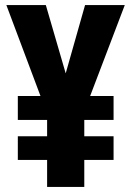

<svg xmlns="http://www.w3.org/2000/svg" viewBox="-20 -800 517 754"><path d="M238 -512 160 -780H5L139 -423H50V-329H165V-265H50V-172H165V-66H311V-172H426V-265H311V-329H426V-423H334L470 -780H314Z"/></svg>

Font: Noto Sans Malayalam UI ExtraCondensed ExtraBold
Style: Regular
Weight: 800
Width: 2
Designer: Jelle Bosma - Monotype Design Team
Foundry: Monotype Imaging Inc.
Version: Version 2.104